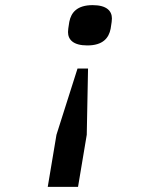

<svg xmlns="http://www.w3.org/2000/svg" viewBox="-20 -546 640 748"><path d="M284 182 318 -21 323 -279H282L200 -21L166 182ZM320 -369C381 -369 404 -398 411 -434C415 -458 416 -467 416 -474C416 -503 396 -526 341 -526C280 -526 257 -497 250 -461C246 -437 245 -428 245 -421C245 -392 265 -369 320 -369Z"/></svg>

Font: IBM Mono Medium
Style: Italic
Weight: 500
Italic angle: -9°
Monospace: yes
Designer: Mike Abbink, Paul van der Laan, Pieter van Rosmalen
Foundry: Bold Monday
Version: Version 2.3